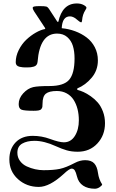

<svg xmlns="http://www.w3.org/2000/svg" viewBox="-20 -872 686 1133"><path d="M35.2 68.8Q35.2 6.8 72 -31.7Q108.9 -70.3 173.3 -70.3Q226.1 -70.3 274.9 -52.2Q329.1 -32.2 356.9 -32.2Q397.9 -32.2 421.6 -69.6Q445.3 -106.9 445.3 -162.1Q445.3 -197.8 437.5 -228.3Q429.7 -258.8 414.3 -283Q398.9 -307.1 373.5 -321Q348.1 -335 315.4 -335Q270 -335 250.5 -319.1Q231 -303.2 231 -260.3Q231 -247.1 230 -241.5Q229 -235.8 224.4 -229.2Q219.7 -222.7 208.7 -220.5Q197.8 -218.3 178.2 -218.3Q124.5 -218.3 107.4 -224.6Q90.3 -231 90.3 -257.8Q90.3 -292 116.7 -321Q143.1 -350.1 175.8 -357.9Q203.1 -364.3 272 -364.3Q356.4 -364.3 388.2 -401.4Q419.9 -438.5 419.9 -526.9Q419.9 -568.8 410.2 -600.8Q400.4 -632.8 376.7 -653.3Q353 -673.8 316.9 -673.8Q214.4 -673.8 201.7 -506.8Q200.7 -496.1 195.3 -489Q189.9 -481.9 179.9 -479Q169.9 -476.1 161.4 -475.1Q152.8 -474.1 140.1 -474.1Q124.5 -474.1 116.2 -474.6Q107.9 -475.1 95.9 -477.8Q84 -480.5 78.4 -487.1Q72.8 -493.7 72.8 -504.4Q72.8 -541 90.6 -576.7Q108.4 -612.3 135 -637.5Q161.6 -662.6 191.2 -679.4Q220.7 -696.3 245.6 -700.7L247.1 -705.1L181.2 -805.2Q172.9 -818.4 172.9 -825.2Q172.9 -831.5 182.1 -833.7Q191.4 -835.9 213.4 -835.9Q244.6 -835.9 253.2 -833.3Q261.7 -830.6 268.6 -820.3L318.8 -743.2H324.2Q347.7 -851.6 433.6 -851.6Q457 -851.6 473.6 -842.5Q490.2 -833.5 490.2 -826.2Q490.2 -822.3 483.9 -812.5Q466.8 -786.1 464.4 -752Q463.4 -740.2 459 -740.2Q452.1 -740.2 429.7 -759.8Q411.1 -775.4 392.6 -775.4Q347.7 -775.4 344.2 -705.6Q385.7 -701.7 423.3 -687.7Q460.9 -673.8 491.2 -650.9Q521.5 -627.9 539.6 -593Q557.6 -558.1 557.6 -515.6Q557.6 -457 521.2 -413.6Q484.9 -370.1 436 -350.1V-341.8Q453.6 -337.4 472.9 -328.9Q492.2 -320.3 515.6 -304Q539.1 -287.6 557.1 -266.8Q575.2 -246.1 587.4 -214.1Q599.6 -182.1 599.6 -145Q599.6 -73.7 554.4 -25.1Q509.3 23.4 438.5 23.4Q402.8 23.4 373.8 15.1Q344.7 6.8 309.6 -9.3Q240.2 -41 183.6 -41Q139.6 -41 111.1 -24.7Q82.5 -8.3 82.5 29.3Q82.5 56.6 97.9 77.6Q113.3 98.6 137.7 109.9Q162.1 121.1 187.5 126.7Q212.9 132.3 237.3 132.3Q296.9 132.3 333.3 124.5Q369.6 116.7 421.4 89.4Q452.1 73.2 482.4 73.2Q518.6 73.2 535.9 92Q553.2 110.8 558.1 147.9Q563.5 187.5 583 216.3Q580.6 224.6 566.9 233.2Q553.2 241.7 540 241.7Q498 241.7 470.5 223.4Q442.9 205.1 434.1 168.9Q428.2 144.5 421.4 133.8Q414.6 123 402.3 123Q389.6 123 355.5 154.8Q272.5 231 209 231Q137.2 231 86.2 185.3Q35.2 139.6 35.2 68.8Z"/></svg>

Font: Monomachus
Style: Medium
Weight: 500
Designer: Alexey Kryukov
Version: Version 1.0